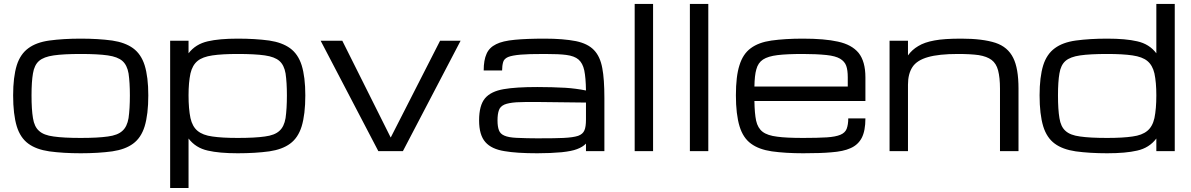

<svg xmlns="http://www.w3.org/2000/svg" viewBox="-20 -770 6068 978"><path d="M391.1 10.7Q302.2 10.7 231 1Q164.1 -8.8 124.5 -38.1Q83.5 -67.9 65.4 -126.5Q46.9 -188 46.9 -284.2Q46.9 -377.4 65.4 -437.5Q83.5 -494.6 124.5 -524.4Q164.6 -554.2 231 -563.5Q302.2 -573.2 391.1 -573.2Q480.5 -573.2 551.8 -563.5Q617.2 -553.7 657.7 -524.4Q698.7 -494.6 716.8 -437.5Q735.4 -377.4 735.4 -284.2Q735.4 -188 716.8 -126.5Q698.7 -67.9 657.7 -38.1Q618.2 -8.8 551.8 1Q480.5 10.7 391.1 10.7ZM641.6 -284.2Q641.6 -349.6 634.8 -396Q627.4 -438.5 603.5 -459.5Q579.6 -480.5 529.3 -487.8Q478.5 -495.1 391.1 -495.1Q303.7 -495.1 253.4 -487.8Q202.6 -480.5 178.7 -459.5Q154.8 -438.5 147.9 -396Q140.6 -354 140.6 -284.2Q140.6 -211.9 147.9 -168.5Q154.8 -124.5 178.7 -103.5Q202.6 -81.1 253.4 -74.7Q303.7 -67.4 391.1 -67.4Q478.5 -67.4 529.3 -74.7Q579.6 -81.1 603.5 -103.5Q627.4 -124.5 634.8 -168.5Q641.6 -216.3 641.6 -284.2Z M1441.4 -284.2Q1441.4 -349.6 1434.6 -396Q1427.2 -438.5 1403.3 -459.5Q1379.4 -480.5 1329.1 -487.8Q1278.8 -495.1 1190.9 -495.1Q1111.3 -495.1 1062 -487.8Q1011.7 -480.5 986.3 -459.5Q960 -438 950.2 -396Q940.4 -350.1 940.4 -284.2Q940.4 -215.8 950.2 -168.5Q960 -125 986.3 -103.5Q1013.2 -81.1 1062 -74.7Q1111.3 -67.4 1190.9 -67.4Q1278.3 -67.4 1329.1 -74.7Q1379.4 -81.1 1403.3 -103.5Q1427.2 -124.5 1434.6 -168.5Q1441.4 -216.3 1441.4 -284.2ZM846.7 -562.5H940.4V-498.5Q976.1 -545.4 1038.6 -559.6Q1096.7 -573.2 1190.9 -573.2Q1280.3 -573.2 1351.6 -563.5Q1417 -553.7 1457.5 -524.4Q1498.5 -494.6 1516.6 -437.5Q1535.2 -377.4 1535.2 -284.2Q1535.2 -188 1516.6 -126.5Q1498.5 -67.9 1457.5 -38.1Q1418 -8.8 1351.6 1Q1280.3 10.7 1190.9 10.7Q1096.7 10.7 1038.6 -2.9Q976.6 -16.6 940.4 -64.5V187.5H846.7Z M1613.3 -562.5H1723.6L1969.7 -70.3H1970.7L2221.7 -562.5H2326.2L2032.2 0H1907.2Z M2716.8 10.7Q2611.3 10.7 2550.3 0Q2483.9 -10.3 2452.6 -45.9Q2420.4 -82 2420.4 -156.7Q2420.4 -233.4 2450.7 -269.5Q2480.5 -304.7 2545.9 -315.9Q2606.9 -326.7 2716.8 -326.7Q2791.5 -326.7 2860.8 -322.8Q2913.6 -319.3 2964.8 -309.1Q2963.9 -374 2956.1 -411.6Q2948.2 -448.2 2926.8 -466.8Q2905.8 -484.9 2864.3 -490.2Q2828.6 -495.1 2754.4 -495.1Q2668 -495.1 2632.3 -491.7Q2587.9 -487.8 2567.9 -479.5Q2547.9 -470.7 2543 -454.1Q2537.6 -435.1 2537.6 -411.1H2443.8Q2443.8 -463.9 2458.5 -496.1Q2472.2 -527.8 2507.3 -544.9Q2539.6 -561.5 2602.5 -567.4Q2662.6 -573.2 2754.4 -573.2Q2848.6 -573.2 2913.6 -560.5Q2974.1 -547.9 3005.4 -515.1Q3037.1 -482.4 3047.9 -422.9Q3058.6 -367.7 3058.6 -270.5V0H2964.8V-38.6Q2948.2 -21 2918.9 -10.3Q2892.6 0 2841.3 5.4Q2785.2 10.7 2716.8 10.7ZM2716.8 -65.4Q2814.9 -65.4 2850.1 -67.4Q2899.9 -69.8 2924.8 -78.1Q2949.2 -86.9 2957 -106.4Q2964.8 -124 2964.8 -161.1V-247.6L2716.8 -250.5Q2650.9 -251 2610.8 -249Q2570.3 -246.1 2549.3 -237.3Q2527.8 -227.5 2521.5 -209Q2514.2 -189.5 2514.2 -156.7Q2514.2 -125 2521.5 -106.4Q2528.3 -87.9 2549.3 -79.1Q2570.3 -69.8 2610.8 -67.9Q2666 -65.4 2716.8 -65.4Z M3212.9 -750H3306.6V0H3212.9Z M3494.1 -750H3587.9V0H3494.1Z M4388.2 -167Q4388.2 -104 4369.6 -67.9Q4350.6 -31.7 4312 -15.1Q4275.4 1.5 4213.9 5.9Q4162.1 10.7 4071.3 10.7Q3981.4 10.7 3911.6 1Q3845.2 -8.8 3805.7 -38.1Q3765.1 -67.4 3747.1 -126.5Q3728.5 -188 3728.5 -284.2Q3728.5 -381.8 3746.6 -437.5Q3764.2 -495.1 3804.2 -524.4Q3844.2 -554.2 3909.7 -563.5Q3979.5 -573.2 4068.8 -573.2Q4180.7 -573.2 4247.6 -558.1Q4318.4 -543 4353.5 -500.5Q4388.2 -457 4388.2 -376V-255.4H3822.8Q3823.7 -192.4 3831.5 -155.3Q3839.8 -117.7 3864.7 -98.6Q3889.6 -79.6 3939.5 -73.7Q3983.9 -67.4 4071.3 -67.4Q4145.5 -67.4 4191.4 -70.3Q4236.3 -73.2 4260.7 -83.5Q4284.2 -93.3 4292.5 -113.3Q4300.8 -135.3 4300.8 -167ZM4068.8 -495.1Q3989.3 -495.1 3940.9 -489.3Q3892.1 -483.4 3866.7 -466.8Q3841.3 -450.2 3832.5 -416.5Q3823.7 -386.2 3822.8 -329.1H4298.3V-376Q4298.3 -413.1 4290.5 -434.6Q4282.7 -457 4258.8 -471.2Q4235.4 -484.9 4189.9 -489.7Q4137.2 -495.1 4068.8 -495.1Z M4511.2 -562.5H4605V-487.8Q4625.5 -516.6 4657.2 -535.2Q4688.5 -554.7 4740.2 -564Q4788.1 -573.2 4876.5 -573.2Q4984.9 -573.2 5050.8 -551.8Q5113.8 -530.8 5141.1 -475.1Q5168 -421.9 5168 -318.8V0H5073.7V-318.8Q5073.7 -374 5064 -411.6Q5054.7 -446.8 5030.8 -464.8Q5007.3 -482.4 4965.3 -489.3Q4923.3 -495.1 4859.9 -495.1Q4762.2 -495.1 4706.5 -479Q4650.4 -462.9 4627.9 -428.7Q4605 -394 4605 -338.9V0H4511.2Z M5619.6 10.7Q5530.8 10.7 5459.5 1Q5392.6 -8.8 5353 -38.1Q5312 -67.9 5293.9 -126.5Q5275.4 -188 5275.4 -284.2Q5275.4 -377.4 5293.9 -437.5Q5312 -494.6 5353 -524.4Q5393.1 -554.2 5459.5 -563.5Q5530.8 -573.2 5619.6 -573.2Q5714.4 -573.2 5772.5 -559.6Q5834.5 -545.9 5870.1 -498.5V-750H5963.9V0H5870.1V-64.5Q5834 -16.6 5772.5 -2.9Q5714.4 10.7 5619.6 10.7ZM5870.1 -284.2Q5870.1 -350.1 5860.4 -396Q5850.6 -438 5824.2 -459.5Q5798.8 -480.5 5748.5 -487.8Q5699.2 -495.1 5619.6 -495.1Q5532.2 -495.1 5481.9 -487.8Q5431.2 -480.5 5407.2 -459.5Q5383.3 -438.5 5376.5 -396Q5369.1 -354 5369.1 -284.2Q5369.1 -211.9 5376.5 -168.5Q5383.3 -124.5 5407.2 -103.5Q5431.2 -81.1 5481.9 -74.7Q5532.2 -67.4 5619.6 -67.4Q5699.2 -67.4 5748.5 -74.7Q5797.4 -81.1 5824.2 -103.5Q5850.6 -125 5860.4 -168.5Q5870.1 -215.8 5870.1 -284.2Z"/></svg>

Font: Michroma+
Style: Regular
Weight: 400
Designer: beogot
Foundry: beogot
Version: Version